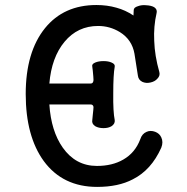

<svg xmlns="http://www.w3.org/2000/svg" viewBox="-20 -731 748 769"><path d="M177.7 -312.5H343.8Q352.5 -312.5 354.5 -302.7Q354.5 -295.9 351.6 -270.5L349.6 -250Q346.7 -235.4 361.3 -225.6Q375 -217.8 394.5 -217.8Q414.1 -217.8 426.8 -225.6Q441.4 -235.4 439.5 -250Q432.6 -283.2 433.6 -357.4Q433.6 -432.6 439.5 -463.9Q441.4 -474.6 426.8 -480.5Q414.1 -486.3 394.5 -486.3Q375 -486.3 361.3 -480.5Q346.7 -474.6 349.6 -463.9L351.6 -448.2Q354.5 -418.9 354.5 -410.2Q353.5 -396.5 343.8 -396.5H177.7Q186.5 -501 238.3 -563.5Q291 -627 373 -627Q419.9 -627 460 -602.5Q508.8 -572.3 518.6 -515.6L532.2 -428.7Q534.2 -411.1 549.8 -403.3Q564.5 -396.5 582 -400.4Q600.6 -404.3 610.4 -416Q622.1 -427.7 618.2 -442.4Q599.6 -507.8 597.7 -567.4Q594.7 -625 607.4 -679.7Q610.4 -693.4 597.7 -702.1Q585.9 -709 565.4 -710Q546.9 -711.9 532.2 -706.1Q515.6 -701.2 515.6 -690.4L514.6 -668.9Q482.4 -690.4 446.3 -700.2Q409.2 -710.9 366.2 -710.9Q235.4 -710.9 160.2 -618.2Q83 -522.5 83 -354.5Q83 -185.5 155.3 -85.9Q231.4 17.6 369.1 17.6Q454.1 17.6 511.7 -12.7Q585.9 -49.8 626 -139.6Q634.8 -162.1 626 -180.7Q619.1 -196.3 601.6 -203.1Q583 -210 567.4 -203.1Q548.8 -195.3 542 -173.8Q521.5 -119.1 473.6 -91.8Q429.7 -66.4 368.2 -66.4Q283.2 -66.4 231.4 -139.6Q184.6 -206.1 177.7 -312.5Z"/></svg>

Font: Gungsuh
Style: Regular
Weight: 400
Version: Version 2.21